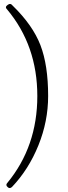

<svg xmlns="http://www.w3.org/2000/svg" viewBox="-20 -768 342 962"><path d="M19 169.9Q5.9 159.2 17.1 147.9Q167 -34.2 167 -287.1Q167 -539.6 16.1 -720.2Q2.4 -732.4 18.1 -743.2Q32.2 -754.4 43 -740.2Q144 -642.1 182.6 -541.7Q221.2 -441.4 221.2 -287.1Q221.2 -160.2 172.4 -39.6Q123.5 81.1 40 168.9Q28.3 179.2 19 169.9Z"/></svg>

Font: Junicode SmCond Light
Style: Regular
Weight: 300
Width: 4
Designer: Peter S. Baker
Version: Version 2.206